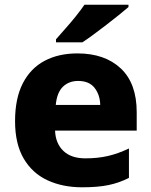

<svg xmlns="http://www.w3.org/2000/svg" viewBox="-20 -786 643 816"><path d="M309 -559Q425 -559 493 -495.5Q561 -432 561 -309V-231H214Q216 -177 249 -145Q282 -113 343 -113Q395 -113 438.5 -123Q482 -133 528 -155V-30Q487 -9 441.5 0.5Q396 10 329 10Q246 10 181.5 -20Q117 -50 80.5 -112.5Q44 -175 44 -271Q44 -368 77 -432Q110 -496 169.5 -527.5Q229 -559 309 -559ZM312 -442Q273 -442 247.5 -417.5Q222 -393 217 -340H406Q405 -383 382 -412.5Q359 -442 312 -442ZM526 -756Q510 -742 485 -722Q460 -702 431.5 -680Q403 -658 376.5 -638.5Q350 -619 330 -606H218V-619Q234 -638 257 -663.5Q280 -689 302 -716.5Q324 -744 339 -766H526Z"/></svg>

Font: Noto Sans Tamil ExtraBold
Style: Regular
Weight: 800
Designer: Jelle Bosma - Monotype Design Team
Foundry: Monotype Imaging Inc.
Version: Version 2.004; ttfautohint (v1.8.4.7-5d5b)